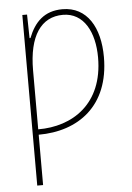

<svg xmlns="http://www.w3.org/2000/svg" viewBox="-54 -578 584 851"><g transform="rotate(-5 237.5 -152.5)"><path d="M256 -537C175 -537 131 -491 104 -422H100L98 -527H77V232H103V8C279 8 421 -92 421 -310C421 -441 366 -537 256 -537ZM256 -512C349 -512 395 -423 395 -310C395 -103 255 -15 103 -16V-278C103 -432 159 -512 256 -512Z"/></g></svg>

Font: Noto Sans Condensed Thin
Style: Regular
Weight: 100
Width: 3
Designer: Monotype Design Team
Foundry: Monotype Imaging Inc.
Version: Version 2.013